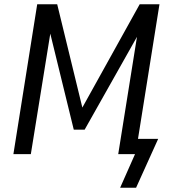

<svg xmlns="http://www.w3.org/2000/svg" viewBox="-20 -725 807 903"><path d="M545 158 615 0H536L626 -563L630 -562L378 -115H327L214 -577L218 -576L125 0H43L155 -705H249L371 -204L360 -206L637 -705H730L629 -72H724L620 158Z"/></svg>

Font: Nunito Sans 10pt Condensed Medium
Style: Italic
Weight: 500
Width: 3
Italic angle: -9°
Designer: Vernon Adams
Foundry: Vernon Adams
Version: Version 3.101;gftools[0.9.27]